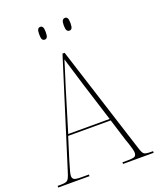

<svg xmlns="http://www.w3.org/2000/svg" viewBox="-165 -1002 918 1102"><g transform="rotate(-20 294.0 -451.0)"><path d="M-3 0V-10H18Q39 -10 49.5 -14Q60 -18 66.5 -31Q73 -44 81 -71L283 -714H296L507 -53Q516 -24 525.5 -17Q535 -10 566 -10H580V0H393V-10H424Q460 -10 469 -16.5Q478 -23 478 -38Q478 -47 473.5 -63.5Q469 -80 463.5 -97Q458 -114 454 -124L412 -259H152L112 -131Q109 -120 103.5 -102Q98 -84 93 -65.5Q88 -47 88 -37Q88 -23 97.5 -16.5Q107 -10 142 -10H188V0ZM156 -269H409L336 -501Q321 -552 306 -599.5Q291 -647 282 -679Q277 -664 269 -637Q261 -610 251.5 -581Q242 -552 235 -529ZM366 -824Q356 -824 350.5 -832.5Q345 -841 345 -863Q345 -885 350.5 -893.5Q356 -902 366 -902Q376 -902 381 -893.5Q386 -885 386 -863Q386 -841 381 -832.5Q376 -824 366 -824ZM215 -824Q205 -824 200 -832.5Q195 -841 195 -863Q195 -885 200 -893.5Q205 -902 215 -902Q225 -902 230 -893.5Q235 -885 235 -863Q235 -841 230 -832.5Q225 -824 215 -824Z"/></g></svg>

Font: Noto Serif Display SemiCondensed Thin
Style: Regular
Weight: 100
Width: 4
Designer: Monotype Design Team
Foundry: Monotype Imaging Inc.
Version: Version 2.009